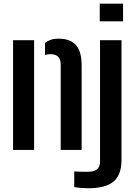

<svg xmlns="http://www.w3.org/2000/svg" viewBox="-20 -820 744 1050"><path d="M312 0V-470.5Q311 -524 254.5 -524Q241 -524 226 -519V-585Q240 -596.5 258 -602.5Q276 -608.5 301.5 -608.5Q363 -608.5 394.8 -574Q426.5 -539.5 426.5 -461V0ZM51.5 0V-600H166.5V0ZM525.5 -703.5V-800H653V-703.5ZM461.5 209.5Q445 209.5 424 207.8Q403 206 386 203V117.5Q400 118.5 421.5 119Q443 119.5 461 119.5Q527 119.5 527 66V-600H644.5V55.5Q644 138 599.8 173.8Q555.5 209.5 461.5 209.5Z"/></svg>

Font: Big Shoulders Stencil Text
Style: Bold
Weight: 700
Designer: Patric King
Foundry: XO Type Co
Version: Version 1.000